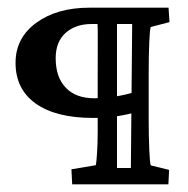

<svg xmlns="http://www.w3.org/2000/svg" viewBox="-20 -480 490 500"><path d="M418.5 0H168L166 -39.1L229.5 -49.8Q231 -55.2 232.7 -81.1Q234.4 -106.9 234.4 -136.2V-279.3Q234.4 -343.8 234.6 -375.5Q234.9 -407.2 233.9 -417.5H218.8Q176.8 -417.5 150.9 -394.3Q125 -371.1 125 -328.6Q125 -278.8 151.4 -251.5Q177.7 -224.1 225.6 -224.1Q279.8 -224.1 339.4 -242.7V-189Q304.2 -179.7 276.9 -176.3Q249.5 -172.9 222.2 -172.9Q126 -172.9 73.2 -210.2Q20.5 -247.6 20.5 -316.4Q20.5 -381.3 74.5 -420.7Q128.4 -460 212.9 -460H418.9L421.4 -422.4L372.6 -409.7Q370.1 -404.3 368.7 -369.1Q367.2 -334 367.2 -289.6V-169.4Q367.2 -126.5 368.7 -91.1Q370.1 -55.7 372.6 -49.3L420.4 -37.6ZM284.7 -417.5V-42.5H320.8L324.2 -417.5Z"/></svg>

Font: Lateef SemiBold
Style: Regular
Weight: 600
Designer: SIL International
Foundry: SIL International
Version: Version 4.200